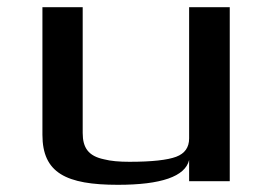

<svg xmlns="http://www.w3.org/2000/svg" viewBox="-20 -504 756 534"><path d="M308 10C428 10 495 -13 506 -59V0H619V-484H506V-119C506 -94 494 -77 470 -68C446 -59 403 -54 340 -54C312 -54 288 -56 269 -61C226 -70 210 -93 210 -134V-484H98V-129C98 -23 164 10 308 10Z"/></svg>

Font: Gamestation Extended
Style: Regular
Weight: 400
Width: 7
Designer: Jonas Hecksher
Foundry: Jonas Hecksher, Playtypeª, e-types AS
Version: Version 1.003